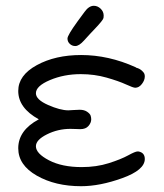

<svg xmlns="http://www.w3.org/2000/svg" viewBox="-20 -632 565 663"><path d="M43 -120Q43 -182 114 -220Q43 -259 43 -318Q43 -372 107 -407Q171 -442 260 -442Q355 -442 448 -400L451 -398Q454 -397 456 -396.5Q458 -396 461.5 -394Q465 -392 467 -390.5Q469 -389 471.5 -386.5Q474 -384 476 -381.5Q478 -379 479 -375.5Q480 -372 480 -368Q480 -355 470 -342Q460 -329 447 -329Q440 -329 415 -340.5Q390 -352 348 -364Q306 -376 259 -376Q201 -376 152.5 -355.5Q104 -335 104 -310Q104 -288 146 -269.5Q188 -251 216 -251Q219 -251 233 -252Q247 -253 255 -253Q271 -253 281 -246Q291 -239 293 -232.5Q295 -226 295 -220Q295 -208 285.5 -197Q276 -186 257 -186Q253 -186 242 -186.5Q231 -187 223 -187Q180 -187 142 -168Q104 -149 104 -127Q104 -102 149 -78.5Q194 -55 262 -55Q313 -55 355.5 -68.5Q398 -82 422.5 -95.5Q447 -109 455 -109H458Q480 -105 480 -83Q480 -45 402.5 -17Q325 11 260 11Q171 11 107 -25.5Q43 -62 43 -120ZM247 -557Q262 -578 272 -591Q287 -612 304 -612Q317 -612 327.5 -602Q338 -592 338 -578Q338 -574 337.5 -571Q337 -568 334.5 -564Q332 -560 329 -556.5Q326 -553 320 -546Q314 -539 308 -533Q302 -527 291 -515Q280 -503 270 -492Q253 -473 240 -473Q229 -473 221 -480.5Q213 -488 213 -499Q213 -510 247 -557Z"/></svg>

Font: CMU Typewriter Text
Style: Regular
Weight: 500
Monospace: yes
Version: Version 0.7.0